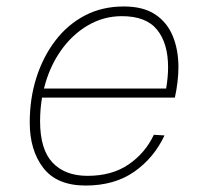

<svg xmlns="http://www.w3.org/2000/svg" viewBox="-20 -562 640 594"><path d="M245 12Q156 12 114 -42.5Q72 -97 72 -183Q72 -257 92.5 -321.5Q113 -386 151 -436Q189 -486 242.5 -514Q296 -542 363 -542Q423 -542 460 -517.5Q497 -493 514.5 -450.5Q532 -408 532 -354Q532 -332 529 -307Q526 -282 521 -260H110Q104 -224 104 -187Q104 -100 142.5 -59Q181 -18 251 -18Q326 -18 377.5 -53Q429 -88 456 -145L489 -143Q456 -73 395 -30.5Q334 12 245 12ZM357 -512Q300 -512 251 -483Q202 -454 167 -403.5Q132 -353 116 -288H494Q500 -323 500 -354Q500 -428 466 -470Q432 -512 357 -512Z"/></svg>

Font: Geist Mono Thin
Style: Italic
Weight: 100
Italic angle: -12°
Monospace: yes
Designer: Basement.studio, Andrés Briganti, Mateo Zaragoza
Foundry: Basement.studio, Vercel, Andrés Briganti, Guido Ferreyra, Mateo Zaragoza
Version: Version 1.500; ttfautohint (v1.8.4.7-5d5b)